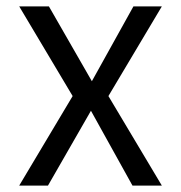

<svg xmlns="http://www.w3.org/2000/svg" viewBox="-20 -580 566 600"><path d="M40 0 207 -279.8 40 -560.1H132.8L267.1 -326.2L397 -560.1H485.8L318.8 -279.8L485.8 0H394L264.2 -233.9L129.9 0Z"/></svg>

Font: TASA Explorer
Style: Regular
Weight: 400
Designer: Weizhong Zhang
Foundry: Local Remote
Version: Version 1.000;Glyphs 3.1.2 (3151)